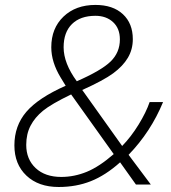

<svg xmlns="http://www.w3.org/2000/svg" viewBox="-20 -745 690 775"><path d="M365.2 -681.2Q304.2 -681.2 270.5 -647.9Q236.8 -614.7 236.8 -554.2Q236.8 -489.7 290 -417Q389.2 -460.4 426.5 -496.8Q463.9 -533.2 463.9 -585.9Q463.9 -630.4 436.3 -655.8Q408.7 -681.2 365.2 -681.2ZM227.1 -30.8Q279.8 -30.8 330.3 -51.5Q380.9 -72.3 439 -123L267.1 -363.8Q187 -325.2 153.8 -298.1Q120.6 -271 103.3 -237.5Q85.9 -204.1 85.9 -160.2Q85.9 -102.1 124 -66.4Q162.1 -30.8 227.1 -30.8ZM38.1 -158.2Q38.1 -237.3 86.4 -293.7Q134.8 -350.1 245.1 -398.9L225.1 -431.6Q187 -494.1 187 -554.2Q187 -630.9 236.3 -678Q285.6 -725.1 365.2 -725.1Q436 -725.1 476.1 -687.7Q516.1 -650.4 516.1 -586.9Q516.1 -545.4 496.1 -511.7Q476.1 -478 437 -449.2Q397.9 -420.4 312 -381.8L473.1 -155.8Q508.8 -192.4 539.3 -241.9Q569.8 -291.5 584 -333H638.2Q588.4 -212.4 499 -120.1L588.9 0H528.8L464.8 -89.8Q405.8 -37.1 346.7 -13.7Q287.6 9.8 216.8 9.8Q135.3 9.8 86.7 -36.1Q38.1 -82 38.1 -158.2Z"/></svg>

Font: TypoPRO Open Sans
Style: Italic
Weight: 300
Italic angle: -12°
Foundry: Ascender Corporation
Version: Version 1.10